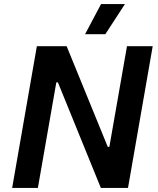

<svg xmlns="http://www.w3.org/2000/svg" viewBox="-20 -928 782 948"><path d="M40 0H167L258 -521H266L478 0H612L734 -700H607L520 -203H512L309 -700H162ZM597 -908H479L400 -759H500Z"/></svg>

Font: Fixel Display SemiBold
Style: Italic
Weight: 600
Italic angle: -10°
Designer: AlfaBravo + MacPaw
Foundry: Kyrylo Tkachov, Marchela Mozhyna, Serhii Makarenko, Maria Weinstein, Zakhar Kryvoshyya
Version: Version 1.210;Glyphs 3.2 (3217)